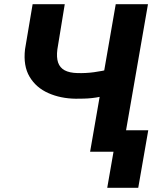

<svg xmlns="http://www.w3.org/2000/svg" viewBox="-20 -731 799 925"><path d="M137.2 -710.9H292L256.3 -492.7Q251.5 -454.1 260 -429.4Q268.6 -404.8 291.5 -392.3Q314.5 -379.9 353.5 -378.9Q372.6 -378.4 392.6 -379.4Q412.6 -380.4 432.6 -383.1Q452.6 -385.7 472.4 -389.6Q492.2 -393.6 510.7 -398.9L498.5 -274.9Q481 -268.6 461.9 -264.6Q442.9 -260.7 423.1 -258.5Q403.3 -256.3 383.5 -255.9Q363.8 -255.4 345.2 -255.4Q272 -256.3 212.9 -282.5Q153.8 -308.6 122.6 -361.1Q91.3 -413.6 100.6 -493.7ZM537.6 -710.9H692.9L569.3 0H414.1ZM694.3 -103.5 646 173.8H496.6L544.9 -103.5Z"/></svg>

Font: Roboto ExtraBold
Style: Italic
Weight: 800
Designer: Christian Robertson
Foundry: Google
Version: Version 3.009; 2024